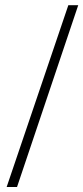

<svg xmlns="http://www.w3.org/2000/svg" viewBox="-20 -715 325 749"><path d="M46.4 14.6H5.9L246.6 -694.8H285.2Z"/></svg>

Font: Doulos SIL Compact
Style: Regular
Weight: 400
Designer: Walt Agee, Victor Gaultney, Peter Martin, Debbi Hosken
Foundry: SIL International
Version: Version 4.110; 2011; Maintenance release ; LnSpcTght